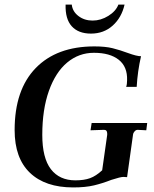

<svg xmlns="http://www.w3.org/2000/svg" viewBox="-20 -810 675 840"><path d="M44 -241Q44 -417 136 -512Q228 -607 393 -607Q441 -607 473 -599Q505 -591 540 -578Q578 -564 597 -564Q582 -499 578 -430H532Q536 -441 536 -459Q538 -518 499.5 -548.5Q461 -579 391 -579Q325 -579 274 -536.5Q223 -494 194 -412.5Q165 -331 165 -220Q165 -119 202.5 -70Q240 -21 310 -21Q348 -21 374 -30.5Q400 -40 427 -65L449 -220V-226Q449 -242 435 -242L376 -240L381 -272H624L620 -240L582 -242Q575 -242 569 -235.5Q563 -229 562 -221L536 -35Q527 -36 520 -36Q507 -36 467 -23Q429 -8 391.5 1Q354 10 300 10Q178 10 111 -54Q44 -118 44 -241ZM267 -790H294Q297 -760 323 -740Q349 -720 385 -720Q421 -720 454 -740.5Q487 -761 498 -790H525Q512 -733 473 -698Q434 -663 378 -663Q323 -663 294 -695Q265 -727 267 -790Z"/></svg>

Font: Unna Medium
Style: Italic
Weight: 500
Italic angle: -8.05°
Designer: Jorge de Buen Unna
Foundry: Omnibus-Type
Version: Version 2.008